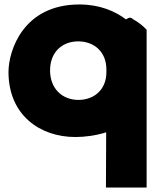

<svg xmlns="http://www.w3.org/2000/svg" viewBox="-20 -603 703 859"><path d="M18 -281C18 -88 159 10 317 10C359 10 407 4 455 -11L454 236H636V-470L633 -473C618 -489 598 -504 574 -518C561 -532 544 -516 544 -516C495 -553 426 -583 335 -583C83 -583 18 -375 18 -281ZM204 -288C204 -367 255 -418 331 -418C402 -417 456 -371 456 -292V-280C456 -202 401 -156 331 -156C258 -156 204 -207 204 -288Z"/></svg>

Font: Rabbid Highway Sign IV
Style: Blk
Weight: 400
Foundry: Cannot Into Space Fonts
Version: Version 0.277